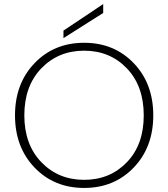

<svg xmlns="http://www.w3.org/2000/svg" viewBox="-20 -919 830 947"><path d="M639.5 -607.5Q736 -507 736 -350Q736 -193 639.5 -92.5Q543 8 395 8Q247 8 150.5 -92.5Q54 -193 54 -350Q54 -507 150.5 -607.5Q247 -708 395 -708Q543 -708 639.5 -607.5ZM100 -350Q100 -206 184 -119Q268 -32 395 -32Q522 -32 605.5 -118.5Q689 -205 689 -350Q689 -495 605.5 -582Q522 -669 395 -669Q268 -669 184 -582Q100 -495 100 -350ZM293 -768 489 -899V-855L293 -731Z"/></svg>

Font: Poppins ExtraLight
Style: Regular
Weight: 275
Designer: Ninad Kale (Devanagari), Jonny Pinhorn (Latin)
Foundry: Indian Type Foundry
Version: Version 3.200;PS 1.000;hotconv 16.6.54;makeotf.lib2.5.65590